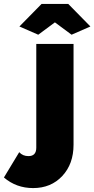

<svg xmlns="http://www.w3.org/2000/svg" viewBox="-137 -750 481 979"><path d="M32 209Q-54 209 -117 155L-39 26Q-21 46 8 46Q48 46 48 3V-526H238V-12Q238 86 180.5 147.5Q123 209 32 209ZM58 -573 -38 -615 75 -730H211L324 -615L228 -573L143 -636Z"/></svg>

Font: Raleway
Style: Heavy
Weight: 900
Designer: Matt McInerney, Pablo Impallari, Rodrigo Fuenzalida
Foundry: Matt McInerney, Pablo Impallari, Rodrigo Fuenzalida
Version: Version 2.001